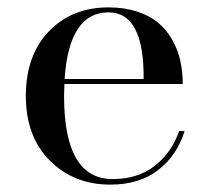

<svg xmlns="http://www.w3.org/2000/svg" viewBox="-20 -490 565 520"><path d="M480 -135Q459.5 -69 408.5 -29.5Q357.5 10 279 10Q180 10 115 -55Q50 -120 50 -230Q50 -340.5 112.5 -405.2Q175 -470 274 -470Q316.5 -470 351 -458.8Q385.5 -447.5 408.2 -428.5Q431 -409.5 446.2 -382.8Q461.5 -356 468.2 -326Q475 -296 475 -262.5H154.5Q153.5 -240.5 153.5 -230Q153.5 -5 285 -5Q353 -5 399 -40.8Q445 -76.5 465 -135ZM274 -456.5Q167 -456.5 155 -276H369Q370.5 -456.5 274 -456.5Z"/></svg>

Font: Bodoni* 16pt
Style: Regular
Weight: 400
Version: Version 2.3